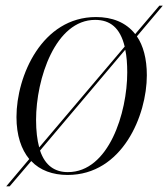

<svg xmlns="http://www.w3.org/2000/svg" viewBox="-20 -606 593 676"><path d="M2 50H14L90 -39C121 -6 166 10 218 10C411 10 497 -200 497 -341C497 -400 484 -446 462 -478L553 -586H541L456 -486C423 -528 374 -546 318 -546C128 -546 38 -339 38 -194C38 -129 55 -80 83 -46ZM107 -184C107 -329 175 -536 315 -536C368 -536 403 -508 419 -442L118 -87C111 -113 107 -145 107 -184ZM219 0C174 0 139 -22 121 -76L421 -431C426 -408 428 -381 428 -351C428 -209 363 0 219 0Z"/></svg>

Font: Noto Serif Display Light
Style: Italic
Weight: 300
Italic angle: -12°
Designer: Monotype Design Team
Foundry: Monotype Imaging Inc.
Version: Version 2.009